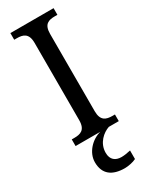

<svg xmlns="http://www.w3.org/2000/svg" viewBox="-243 -763 827 1051"><g transform="rotate(-30 170.5 -237.0)"><path d="M34 0H190C134 14 81 68 81 130C81 206 129 240 208 240C228 240 261 234 280 224V170C258 175 239 178 222 178C185 178 158 159 158 115C158 52 206 13 244 0H307V-42H292C252 -42 220 -52 220 -113V-601C220 -663 251 -672 292 -672H307V-714H34V-672H50C89 -672 122 -663 122 -601V-113C122 -51 89 -42 50 -42H34Z"/></g></svg>

Font: Noto Serif Thai SemiCondensed
Style: Regular
Weight: 400
Width: 4
Designer: Monotype Design Team
Foundry: Monotype Imaging Inc.
Version: Version 2.002